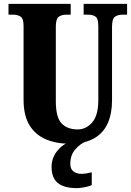

<svg xmlns="http://www.w3.org/2000/svg" viewBox="-20 -734 678 994"><path d="M340 10Q271 10 217 -13Q163 -36 132.5 -86Q102 -136 102 -218V-599Q102 -638 86.5 -648Q71 -658 49 -658H24V-714H346V-658H322Q300 -658 284.5 -647.5Q269 -637 269 -595V-210Q269 -127 298.5 -95.5Q328 -64 382 -64Q426 -64 457.5 -100.5Q489 -137 489 -216V-599Q489 -638 474.5 -648Q460 -658 437 -658H413V-714H638V-658H613Q591 -658 575.5 -647.5Q560 -637 560 -595V-214Q560 -147 538 -96.5Q516 -46 467.5 -18Q419 10 340 10ZM379 240Q312 240 279.5 213.5Q247 187 247 130Q247 83 277 46.5Q307 10 345 0H422Q396 10 370 39Q344 68 344 115Q344 141 360.5 153.5Q377 166 402 166Q423 166 455 158V224Q442 231 417 235.5Q392 240 379 240Z"/></svg>

Font: Noto Serif Armenian ExtraCondensed Black
Style: Regular
Weight: 900
Width: 2
Designer: Monotype Design Team
Foundry: Monotype Imaging Inc.
Version: Version 2.008; ttfautohint (v1.8.4.7-5d5b)